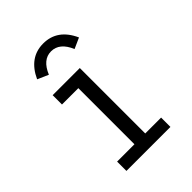

<svg xmlns="http://www.w3.org/2000/svg" viewBox="-190 -737 830 830"><g transform="rotate(-45 225.0 -322.0)"><path d="M89 0V-57H195V-400H95V-457H261V-57H358V0ZM146 -531 96 -553Q138 -644 224 -644Q311 -644 352 -553L303 -531Q276 -596 224 -596Q173 -596 146 -531Z"/></g></svg>

Font: Inconsolata SemiCondensed
Style: Regular
Weight: 400
Width: 4
Monospace: yes
Designer: Raph Levien, Cyreal, Brenton Simpson
Foundry: Raph Levien, Cyreal, Google
Version: Version 3.001; ttfautohint (v1.8.2.53-6de2)